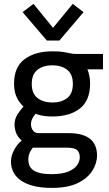

<svg xmlns="http://www.w3.org/2000/svg" viewBox="-20 -755 552 974"><path d="M244.6 198.2Q184.6 198.2 144.3 186.8Q104 175.3 80.1 156.2Q56.2 137.2 45.9 113.8Q35.6 90.3 35.6 65.9Q35.6 43 44.2 21.7Q52.7 0.5 65.2 -16.1Q77.6 -32.7 90.3 -41.5Q67.9 -62 60.8 -83.3Q53.7 -104.5 53.7 -124Q53.7 -150.4 69.3 -175.8Q80.6 -193.4 99.1 -214.4Q80.1 -232.4 68.4 -253.9Q51.3 -284.7 51.3 -331.1Q51.3 -415 104.7 -454.8Q158.2 -494.6 245.6 -494.6Q280.8 -494.6 300.5 -491.5Q320.3 -488.3 334.5 -484.9Q348.6 -481.4 365.7 -481.4H502.4V-403.3H423.3Q437 -372.1 437 -331.1Q437 -244.6 385 -204.3Q333 -164.1 245.6 -164.1Q206.5 -164.1 178.7 -171.9Q168.9 -174.3 159.7 -177.7Q153.8 -170.4 148.9 -162.1Q137.2 -144 137.2 -125Q137.2 -106.4 147.2 -93Q157.2 -79.6 174.8 -79.6H326.7Q400.4 -79.6 436.3 -51Q472.2 -22.5 472.2 33.7Q472.2 73.7 448.2 111.6Q424.3 149.4 374 173.8Q323.7 198.2 244.6 198.2ZM245.6 -234.9Q291.5 -234.9 320.6 -257.3Q349.6 -279.8 349.6 -329.1Q349.6 -378.4 320.6 -401.1Q291.5 -423.8 245.6 -423.8Q199.7 -423.8 170.4 -401.1Q141.1 -378.4 141.1 -329.1Q141.1 -280.3 170.2 -257.8Q199.2 -235.4 245.6 -234.9ZM242.7 128.4Q294.4 128.4 325.7 115.7Q356.9 103 370.8 83.3Q384.8 63.5 384.8 43Q384.8 20 371.8 7.1Q358.9 -5.9 318.4 -5.9H146.5Q142.1 0.5 137.7 6.8Q123.5 28.8 123.5 53.7Q123.5 66.4 127.4 79.6Q131.3 92.8 143.3 104Q155.3 115.2 179.2 121.8Q203.1 128.4 242.7 128.4ZM217.8 -549.3 94.7 -693.4 149.9 -735.4 249 -613.8 349.1 -735.4 403.8 -693.4 281.2 -549.3Z"/></svg>

Font: Anaheim SemiBold
Style: Regular
Weight: 600
Version: Version 2.001